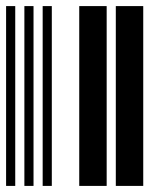

<svg xmlns="http://www.w3.org/2000/svg" viewBox="-20 -610 520 630"><path d="M0 0V-590H30V0ZM60 0V-590H90V0ZM120 0V-590H150V0ZM240 0V-590H330V0ZM360 0V-590H450V0Z"/></svg>

Font: Libre Barcode 39
Style: Regular
Weight: 400
Version: Version 1.005; ttfautohint (v1.8.3)